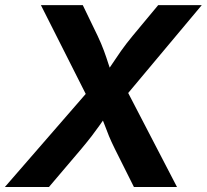

<svg xmlns="http://www.w3.org/2000/svg" viewBox="-42 -748 828 768"><path d="M-22.5 0 348.6 -427.2 330.1 -314.5 121.6 -727.5H289.1L348.1 -605.5Q363.8 -572.3 373.8 -544.9Q383.8 -517.6 391.8 -492.2Q399.9 -466.8 409.7 -439.5H370.6Q390.1 -466.8 406.7 -492.2Q423.3 -517.6 442.6 -544.9Q461.9 -572.3 489.3 -605.5L590.8 -727.5H765.1L425.8 -322.3L442.9 -429.7L666 0H493.7L417.5 -152.3Q402.8 -182.1 394 -203.4Q385.3 -224.6 378.2 -244.1Q371.1 -263.7 361.3 -287.1H384.8Q368.2 -263.7 354.5 -244.1Q340.8 -224.6 324.5 -203.4Q308.1 -182.1 283.2 -152.3L153.8 0Z"/></svg>

Font: Inter 16pt
Style: Bold Italic
Weight: 700
Italic angle: -9.3988°
Version: Version 4.001;git-66647c0bb